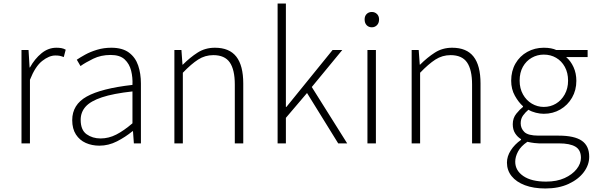

<svg xmlns="http://www.w3.org/2000/svg" viewBox="-20 -814 3378 1090"><path d="M102 0V-530H142L148 -431H150Q177 -480 215.5 -511.5Q254 -543 300 -543Q315 -543 327.5 -541Q340 -539 353 -532L342 -490Q329 -495 319.5 -497Q310 -499 294 -499Q259 -499 219.5 -468Q180 -437 150 -361V0Z M544 13Q502 13 467 -2.5Q432 -18 411 -50.5Q390 -83 390 -132Q390 -220 472.5 -266Q555 -312 732 -332Q734 -374 724.5 -412.5Q715 -451 688 -476.5Q661 -502 608 -502Q553 -502 509 -480.5Q465 -459 437 -439L416 -475Q435 -488 464 -504Q493 -520 531 -531.5Q569 -543 612 -543Q675 -543 712 -515.5Q749 -488 764.5 -442Q780 -396 780 -340V0H740L735 -69H732Q692 -36 644 -11.5Q596 13 544 13ZM551 -28Q597 -28 640 -50Q683 -72 732 -114V-295Q623 -283 558.5 -261.5Q494 -240 466 -208.5Q438 -177 438 -134Q438 -76 471.5 -52Q505 -28 551 -28Z M970 0V-530H1010L1016 -447H1018Q1059 -488 1102 -515.5Q1145 -543 1200 -543Q1282 -543 1321.5 -492.5Q1361 -442 1361 -340V0H1313V-334Q1313 -418 1284.5 -459.5Q1256 -501 1191 -501Q1144 -501 1105 -476Q1066 -451 1018 -401V0Z M1556 0V-794H1603V-207H1606L1868 -530H1923L1750 -320L1951 0H1900L1723 -286L1603 -145V0Z M2066 0V-530H2114V0ZM2091 -659Q2073 -659 2061.5 -671Q2050 -683 2050 -704Q2050 -723 2061.5 -734.5Q2073 -746 2091 -746Q2108 -746 2120 -734.5Q2132 -723 2132 -704Q2132 -683 2120 -671Q2108 -659 2091 -659Z M2317 0V-530H2357L2363 -447H2365Q2406 -488 2449 -515.5Q2492 -543 2547 -543Q2629 -543 2668.5 -492.5Q2708 -442 2708 -340V0H2660V-334Q2660 -418 2631.5 -459.5Q2603 -501 2538 -501Q2491 -501 2452 -476Q2413 -451 2365 -401V0Z M3076 256Q3009 256 2960 237.5Q2911 219 2884.5 186Q2858 153 2858 109Q2858 74 2879.5 40Q2901 6 2938 -20V-24Q2918 -36 2904.5 -57Q2891 -78 2891 -109Q2891 -144 2911.5 -169Q2932 -194 2949 -207V-211Q2924 -233 2903 -270.5Q2882 -308 2882 -356Q2882 -411 2906.5 -453.5Q2931 -496 2973.5 -519.5Q3016 -543 3067 -543Q3090 -543 3108 -539.5Q3126 -536 3138 -530H3316V-490H3194Q3220 -468 3236 -433Q3252 -398 3252 -355Q3252 -302 3227.5 -259.5Q3203 -217 3161 -192.5Q3119 -168 3067 -168Q3046 -168 3022 -174Q2998 -180 2980 -191Q2963 -177 2949.5 -158.5Q2936 -140 2936 -114Q2936 -85 2957 -64.5Q2978 -44 3038 -44H3152Q3241 -44 3283 -15Q3325 14 3325 76Q3325 122 3294.5 163Q3264 204 3208 230Q3152 256 3076 256ZM3067 -207Q3105 -207 3136 -225.5Q3167 -244 3186 -278Q3205 -312 3205 -356Q3205 -401 3186.5 -434.5Q3168 -468 3137 -486Q3106 -504 3067 -504Q3030 -504 2998.5 -486Q2967 -468 2948.5 -435Q2930 -402 2930 -356Q2930 -312 2949 -278Q2968 -244 2999.5 -225.5Q3031 -207 3067 -207ZM3080 217Q3141 217 3185 197Q3229 177 3253.5 146Q3278 115 3278 82Q3278 37 3246.5 18.5Q3215 0 3154 0H3040Q3032 0 3014 -2Q2996 -4 2974 -9Q2937 16 2921 46Q2905 76 2905 104Q2905 154 2951 185.5Q2997 217 3080 217Z"/></svg>

Font: Noto Sans HK Thin ExtraLight
Style: Regular
Weight: 250
Version: Version 2.004-H2;hotconv 1.0.118;makeotfexe 2.5.65603